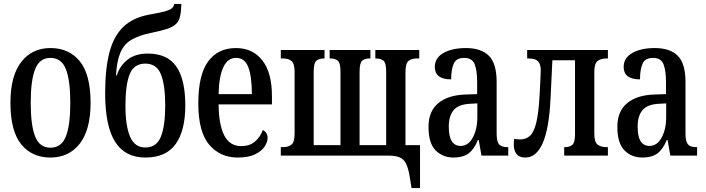

<svg xmlns="http://www.w3.org/2000/svg" viewBox="-20 -790 3584 975"><path d="M236 10Q142 10 87.5 -57.5Q33 -125 33 -268Q33 -405 88 -475.5Q143 -546 236 -546Q331 -546 385.5 -478.5Q440 -411 440 -268Q440 -131 385 -60.5Q330 10 236 10ZM236 -40Q292 -40 314.5 -97Q337 -154 337 -268Q337 -382 314.5 -439Q292 -496 236 -496Q181 -496 158.5 -439Q136 -382 136 -268Q136 -154 158.5 -97Q181 -40 236 -40Z M718 10Q615 10 564.5 -70Q514 -150 514 -316Q514 -442 536 -525Q558 -608 607 -654.5Q656 -701 739 -716Q791 -725 816.5 -732Q842 -739 852 -747.5Q862 -756 865 -770H901Q900 -732 894.5 -707.5Q889 -683 873.5 -668Q858 -653 827.5 -643Q797 -633 747 -623Q684 -610 646.5 -587.5Q609 -565 591 -522Q573 -479 569 -407H573Q589 -457 628.5 -487.5Q668 -518 730 -518Q830 -518 875.5 -452Q921 -386 921 -255Q921 -127 872 -58.5Q823 10 718 10ZM718 -41Q775 -41 797 -96Q819 -151 819 -254Q819 -359 797 -413Q775 -467 718 -467Q660 -467 638.5 -413Q617 -359 617 -254Q617 -151 640.5 -96Q664 -41 718 -41Z M1187 10Q1098 10 1042.5 -55Q987 -120 987 -265Q987 -410 1037 -478Q1087 -546 1178 -546Q1263 -546 1312 -483.5Q1361 -421 1361 -302V-260H1090Q1091 -156 1119 -102Q1147 -48 1205 -48Q1247 -48 1274 -70.5Q1301 -93 1315 -130Q1339 -117 1339 -90Q1339 -69 1323.5 -45.5Q1308 -22 1274.5 -6Q1241 10 1187 10ZM1259 -312Q1259 -401 1241 -448.5Q1223 -496 1179 -496Q1136 -496 1114 -448.5Q1092 -401 1090 -312Z M2070 165 2061 110Q2054 65 2042 41Q2030 17 2008 8.5Q1986 0 1948 0H1406V-43H1420Q1443 -43 1459.5 -55Q1476 -67 1476 -113V-423Q1476 -469 1459.5 -481Q1443 -493 1420 -493H1406V-536H1628V-493H1623Q1601 -493 1587 -482Q1573 -471 1573 -426V-53H1709V-426Q1709 -471 1695 -482Q1681 -493 1660 -493H1654V-536H1861V-493H1855Q1833 -493 1819.5 -482Q1806 -471 1806 -426V-53H1941V-426Q1941 -471 1927 -482Q1913 -493 1891 -493H1886V-536H2109V-493H2095Q2071 -493 2055 -481Q2039 -469 2039 -423V-53H2113V165Z M2283 10Q2228 10 2192 -26.5Q2156 -63 2156 -146Q2156 -225 2205.5 -266Q2255 -307 2343 -310L2403 -312V-373Q2403 -431 2390.5 -463.5Q2378 -496 2337 -496Q2297 -496 2284 -466.5Q2271 -437 2271 -387Q2188 -387 2188 -450Q2188 -496 2232 -521Q2276 -546 2346 -546Q2423 -546 2462.5 -507Q2502 -468 2502 -373V-112Q2502 -72 2514 -57.5Q2526 -43 2554 -43H2561V0H2425L2411 -79H2407Q2387 -31 2359 -10.5Q2331 10 2283 10ZM2319 -49Q2358 -49 2381 -91.5Q2404 -134 2404 -197V-265L2367 -263Q2308 -260 2283.5 -230.5Q2259 -201 2259 -147Q2259 -96 2274.5 -72.5Q2290 -49 2319 -49Z M2648 10Q2617 10 2603 -8Q2589 -26 2589 -55Q2589 -62 2589.5 -69.5Q2590 -77 2591 -85Q2608 -82 2621 -82Q2651 -82 2671 -100Q2691 -118 2703 -166Q2715 -214 2720 -305Q2722 -345 2724 -381Q2726 -417 2726 -432Q2726 -464 2712.5 -478.5Q2699 -493 2666 -493H2657V-536H3067V-493H3057Q3032 -493 3015 -480.5Q2998 -468 2998 -424V-112Q2998 -68 3015 -55.5Q3032 -43 3057 -43H3067V0H2845V-43H2850Q2873 -43 2886.5 -54.5Q2900 -66 2900 -109V-484H2785L2776 -296Q2769 -139 2736.5 -64.5Q2704 10 2648 10Z M3242 10Q3187 10 3151 -26.5Q3115 -63 3115 -146Q3115 -225 3164.5 -266Q3214 -307 3302 -310L3362 -312V-373Q3362 -431 3349.5 -463.5Q3337 -496 3296 -496Q3256 -496 3243 -466.5Q3230 -437 3230 -387Q3147 -387 3147 -450Q3147 -496 3191 -521Q3235 -546 3305 -546Q3382 -546 3421.5 -507Q3461 -468 3461 -373V-112Q3461 -72 3473 -57.5Q3485 -43 3513 -43H3520V0H3384L3370 -79H3366Q3346 -31 3318 -10.5Q3290 10 3242 10ZM3278 -49Q3317 -49 3340 -91.5Q3363 -134 3363 -197V-265L3326 -263Q3267 -260 3242.5 -230.5Q3218 -201 3218 -147Q3218 -96 3233.5 -72.5Q3249 -49 3278 -49Z"/></svg>

Font: Noto Serif ExtraCondensed Medium
Style: Regular
Weight: 500
Width: 2
Designer: Monotype Design Team
Foundry: Monotype Imaging Inc.
Version: Version 2.015